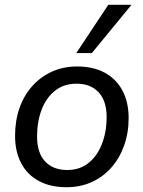

<svg xmlns="http://www.w3.org/2000/svg" viewBox="-20 -774 600 803"><path d="M258 9Q191 9 142.5 -17Q94 -43 68.5 -91.5Q43 -140 43 -206Q43 -269 61.5 -322Q80 -375 115 -414Q150 -453 197.5 -474.5Q245 -496 302 -496Q370 -496 418 -470Q466 -444 492 -395.5Q518 -347 518 -280Q518 -218 499 -165Q480 -112 445.5 -73Q411 -34 363.5 -12.5Q316 9 258 9ZM261 -63Q314 -63 350.5 -92.5Q387 -122 406.5 -172.5Q426 -223 426 -284Q426 -352 392.5 -388Q359 -424 300 -424Q247 -424 210 -394.5Q173 -365 154 -315Q135 -265 135 -203Q135 -135 168.5 -99Q202 -63 261 -63ZM299 -552 433 -754H530L364 -552Z"/></svg>

Font: Nunito Sans 12pt ExtraLight 12pt Medium
Style: Italic
Weight: 500
Italic angle: -9°
Version: Version 3.101;gftools[0.9.27]